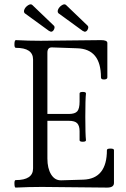

<svg xmlns="http://www.w3.org/2000/svg" viewBox="-20 -848 572 871"><path d="M211 -704Q210 -704 202 -708L92 -788Q86 -795 91 -806Q96 -817 108 -824.5Q120 -832 127 -825L225 -731Q230 -725 225 -714.5Q220 -704 211 -704ZM364 -704Q363 -704 355 -708L245 -788Q239 -795 244 -806Q249 -817 261 -824.5Q273 -832 280 -825L378 -731Q383 -725 378 -714.5Q373 -704 364 -704ZM51 3Q46 3 45.5 -14Q45 -31 51 -31Q130 -31 130 -84V-578Q130 -631 52 -631Q45 -631 45.5 -648.5Q46 -666 52 -666Q109 -663 165 -663Q210 -663 301 -664.5Q392 -666 438 -666Q467 -666 467 -653V-497Q467 -488 452.5 -487.5Q438 -487 438 -497Q438 -626 330 -629L215 -633Q195 -633 195 -609V-331H292Q320 -331 330.5 -343Q341 -355 341 -387V-424Q341 -431 355.5 -431Q370 -431 370 -424Q367 -398 367 -318Q367 -238 370 -212Q370 -205 355.5 -205Q341 -205 341 -212V-253Q341 -277 330.5 -288.5Q320 -300 292 -300H195V-129Q195 -84 212 -56.5Q229 -29 258 -30L358 -33Q465 -37 465 -167Q465 -174 481 -174Q497 -174 497 -167V-18Q497 3 466 3Q416 3 317 1.5Q218 0 170 0Q111 0 51 3Z"/></svg>

Font: Junicode Cond Light
Style: Regular
Weight: 300
Width: 3
Designer: Peter S. Baker
Version: Version 2.201